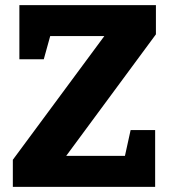

<svg xmlns="http://www.w3.org/2000/svg" viewBox="-20 -725 655 745"><path d="M384.8 -585H174.8L149.9 -495.1H55.2V-705.1H585V-591.8L236.8 -120.1H464.8L486.8 -220.2H582V0H29.8V-105Z"/></svg>

Font: Kadwa
Style: Regular
Weight: 400
Designer: Sol Matas
Foundry: Sol Matas
Version: Version 1.000;PS 001.000;hotconv 1.0.70;makeotf.lib2.5.58329